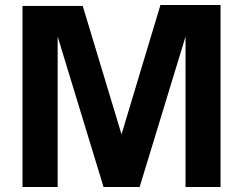

<svg xmlns="http://www.w3.org/2000/svg" viewBox="-20 -746 969 766"><path d="M859.9 0H720.2V-600.1L537.1 0H393.1L210 -600.1V0H69.8V-722.2H310.1L464.8 -210L620.1 -726.1H859.9Z"/></svg>

Font: Perun
Style: Bold
Weight: 700
Foundry: Copyright (c) Stefan Peev, Context Ltd, 2016
Version: Version 1.0000